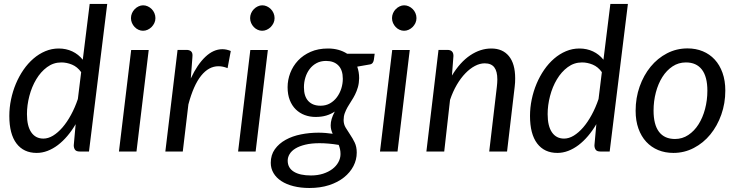

<svg xmlns="http://www.w3.org/2000/svg" viewBox="-20 -756 3666 958"><path d="M378 0Q360.5 0 354.2 -9Q348 -18 348 -31L357.5 -136.5Q338.5 -104 316 -77.5Q293.5 -51 268.8 -32.2Q244 -13.5 217.2 -3.2Q190.5 7 163 7Q98 7 62.2 -40.2Q26.5 -87.5 26.5 -177.5Q26.5 -218.5 35 -259.5Q43.5 -300.5 59.2 -338Q75 -375.5 97.2 -407.8Q119.5 -440 146.8 -463.5Q174 -487 206 -500.5Q238 -514 273 -514Q310 -514 340.8 -499.5Q371.5 -485 393 -458L427.5 -736.5H515L424 0ZM196.5 -64.5Q220.5 -64.5 244.8 -79.2Q269 -94 291.8 -120.2Q314.5 -146.5 334.2 -182.8Q354 -219 368.5 -262L385 -396Q366 -422.5 339.5 -433.5Q313 -444.5 286 -444.5Q246.5 -444.5 214.8 -421Q183 -397.5 160.8 -360.2Q138.5 -323 126.5 -277Q114.5 -231 114.5 -186.5Q114.5 -127 136 -95.8Q157.5 -64.5 196.5 -64.5Z M722 -506.5 661 0H573.5L634.5 -506.5ZM755.5 -665.5Q755.5 -652.5 750.2 -641.2Q745 -630 736.2 -621.2Q727.5 -612.5 716.5 -607.5Q705.5 -602.5 693.5 -602.5Q682 -602.5 671 -607.5Q660 -612.5 651.8 -621.2Q643.5 -630 638.5 -641.2Q633.5 -652.5 633.5 -665.5Q633.5 -678.5 638.5 -690Q643.5 -701.5 652 -710.2Q660.5 -719 671.5 -724.2Q682.5 -729.5 694 -729.5Q706 -729.5 717 -724.5Q728 -719.5 736.8 -710.8Q745.5 -702 750.5 -690.2Q755.5 -678.5 755.5 -665.5Z M805 0 866 -507H910.5Q924.5 -507 932.5 -500.5Q940.5 -494 940.5 -480.5Q940.5 -478.5 940.2 -474.8Q940 -471 939.8 -467Q939.5 -463 939.2 -460Q939 -457 939 -456.5L932 -364.5Q964.5 -434.5 1004.8 -472.5Q1045 -510.5 1089.5 -510.5Q1110.5 -510.5 1131.5 -501.5L1115.5 -416Q1092 -425.5 1070 -425.5Q1021.5 -425.5 983.5 -378.2Q945.5 -331 920 -235L892 0Z M1316.5 -506.5 1255.5 0H1168L1229 -506.5ZM1350 -665.5Q1350 -652.5 1344.8 -641.2Q1339.5 -630 1330.8 -621.2Q1322 -612.5 1311 -607.5Q1300 -602.5 1288 -602.5Q1276.5 -602.5 1265.5 -607.5Q1254.5 -612.5 1246.2 -621.2Q1238 -630 1233 -641.2Q1228 -652.5 1228 -665.5Q1228 -678.5 1233 -690Q1238 -701.5 1246.5 -710.2Q1255 -719 1266 -724.2Q1277 -729.5 1288.5 -729.5Q1300.5 -729.5 1311.5 -724.5Q1322.5 -719.5 1331.2 -710.8Q1340 -702 1345 -690.2Q1350 -678.5 1350 -665.5Z M1772 -366Q1771.5 -341 1765.8 -321Q1760 -301 1751.5 -284Q1743 -267 1733 -252Q1723 -237 1714.5 -222Q1706 -207 1700.2 -191.2Q1694.5 -175.5 1694.5 -157Q1694.5 -136 1704.8 -119Q1715 -102 1727.2 -84Q1739.5 -66 1749.8 -44.8Q1760 -23.5 1760 5.5Q1760 41 1743.5 72.8Q1727 104.5 1696.5 129Q1666 153.5 1622.2 167.8Q1578.5 182 1524 182Q1480.5 182 1444.8 173Q1409 164 1383.8 147.5Q1358.5 131 1344.8 107.8Q1331 84.5 1331 56.5Q1331 17 1351.5 -11.5Q1372 -40 1405.5 -58.5Q1439 -77 1481.8 -85.5Q1524.5 -94 1569 -94Q1587 -94 1604.8 -92.5Q1622.5 -91 1640 -88.5Q1635.5 -98 1632.8 -108.2Q1630 -118.5 1630 -130.5Q1630 -146 1634.8 -162.5Q1639.5 -179 1650.5 -199.5Q1631.5 -186.5 1608 -179.5Q1584.5 -172.5 1554.5 -172.5Q1525.5 -172.5 1500.2 -182Q1475 -191.5 1456 -210Q1437 -228.5 1426 -256.2Q1415 -284 1415 -321Q1415 -357 1428.2 -391.8Q1441.5 -426.5 1467 -453.8Q1492.5 -481 1530 -497.5Q1567.5 -514 1616.5 -514Q1671.5 -514 1712 -488H1849.5L1845.5 -458.5Q1844.5 -450 1839.8 -443Q1835 -436 1825.5 -434.5L1762.5 -423.5Q1767 -410.5 1769.5 -396.2Q1772 -382 1772 -366ZM1579 -228.5Q1606 -228.5 1626.5 -240.2Q1647 -252 1661.2 -271.2Q1675.5 -290.5 1683 -314.5Q1690.5 -338.5 1690.5 -363Q1690.5 -407 1668.2 -429.5Q1646 -452 1607 -452Q1580 -452 1559.5 -441Q1539 -430 1525 -411.5Q1511 -393 1503.8 -369.5Q1496.5 -346 1496.5 -320.5Q1496.5 -275.5 1518.2 -252Q1540 -228.5 1579 -228.5ZM1679 12.5Q1679 -0.5 1676.5 -11.8Q1674 -23 1670 -33Q1643 -37.5 1619.2 -39.5Q1595.5 -41.5 1574.5 -41.5Q1533.5 -41.5 1503.5 -34.2Q1473.5 -27 1454 -15Q1434.5 -3 1425 12.8Q1415.5 28.5 1415.5 45.5Q1415.5 81.5 1445.8 100.5Q1476 119.5 1531.5 119.5Q1564.5 119.5 1591.8 110.8Q1619 102 1638.2 87.5Q1657.5 73 1668.2 53.5Q1679 34 1679 12.5Z M2024.5 -506.5 1963.5 0H1876L1937 -506.5ZM2058 -665.5Q2058 -652.5 2052.8 -641.2Q2047.5 -630 2038.8 -621.2Q2030 -612.5 2019 -607.5Q2008 -602.5 1996 -602.5Q1984.5 -602.5 1973.5 -607.5Q1962.5 -612.5 1954.2 -621.2Q1946 -630 1941 -641.2Q1936 -652.5 1936 -665.5Q1936 -678.5 1941 -690Q1946 -701.5 1954.5 -710.2Q1963 -719 1974 -724.2Q1985 -729.5 1996.5 -729.5Q2008.5 -729.5 2019.5 -724.5Q2030.5 -719.5 2039.2 -710.8Q2048 -702 2053 -690.2Q2058 -678.5 2058 -665.5Z M2107.5 0 2168 -507H2212.5Q2242.5 -507 2242.5 -477L2235 -379Q2275.5 -446 2326.2 -480Q2377 -514 2431.5 -514Q2488 -514 2519.2 -476Q2550.5 -438 2550.5 -365Q2550.5 -355 2550 -344.5Q2549.5 -334 2548 -322.5L2510 0H2421L2459 -322.5Q2460 -332.5 2460.8 -341.8Q2461.5 -351 2461.5 -359.5Q2461.5 -400.5 2446.2 -420.2Q2431 -440 2398.5 -440Q2374.5 -440 2349.8 -427Q2325 -414 2302 -390.2Q2279 -366.5 2259.2 -332.8Q2239.5 -299 2225.5 -257.5L2196.5 0Z M2976 0Q2958.5 0 2952.2 -9Q2946 -18 2946 -31L2955.5 -136.5Q2936.5 -104 2914 -77.5Q2891.5 -51 2866.8 -32.2Q2842 -13.5 2815.2 -3.2Q2788.5 7 2761 7Q2696 7 2660.2 -40.2Q2624.5 -87.5 2624.5 -177.5Q2624.5 -218.5 2633 -259.5Q2641.5 -300.5 2657.2 -338Q2673 -375.5 2695.2 -407.8Q2717.5 -440 2744.8 -463.5Q2772 -487 2804 -500.5Q2836 -514 2871 -514Q2908 -514 2938.8 -499.5Q2969.5 -485 2991 -458L3025.5 -736.5H3113L3022 0ZM2794.5 -64.5Q2818.5 -64.5 2842.8 -79.2Q2867 -94 2889.8 -120.2Q2912.5 -146.5 2932.2 -182.8Q2952 -219 2966.5 -262L2983 -396Q2964 -422.5 2937.5 -433.5Q2911 -444.5 2884 -444.5Q2844.5 -444.5 2812.8 -421Q2781 -397.5 2758.8 -360.2Q2736.5 -323 2724.5 -277Q2712.5 -231 2712.5 -186.5Q2712.5 -127 2734 -95.8Q2755.5 -64.5 2794.5 -64.5Z M3348 -62.5Q3384.5 -62.5 3414.5 -82.5Q3444.5 -102.5 3465.5 -135.8Q3486.5 -169 3498 -212.5Q3509.5 -256 3509.5 -303.5Q3509.5 -373.5 3482 -409Q3454.5 -444.5 3402.5 -444.5Q3365.5 -444.5 3335.8 -424.8Q3306 -405 3285 -371.8Q3264 -338.5 3252.5 -295Q3241 -251.5 3241 -204Q3241 -134 3268.2 -98.2Q3295.5 -62.5 3348 -62.5ZM3340 7Q3298.5 7 3264 -7.2Q3229.5 -21.5 3204.5 -48.5Q3179.5 -75.5 3165.5 -114.5Q3151.5 -153.5 3151.5 -203.5Q3151.5 -267.5 3171.5 -324Q3191.5 -380.5 3226.2 -423Q3261 -465.5 3308.2 -490Q3355.5 -514.5 3410.5 -514.5Q3452 -514.5 3486.5 -500.2Q3521 -486 3546 -459Q3571 -432 3585 -392.8Q3599 -353.5 3599 -304Q3599 -240.5 3579 -184Q3559 -127.5 3524.2 -85Q3489.5 -42.5 3442 -17.8Q3394.5 7 3340 7Z"/></svg>

Font: Lato TR
Style: Italic
Weight: 400
Italic angle: -12°
Designer: Lukasz Dziedzic
Foundry: tyPoland Lukasz Dziedzic
Version: Version 1.104 2013